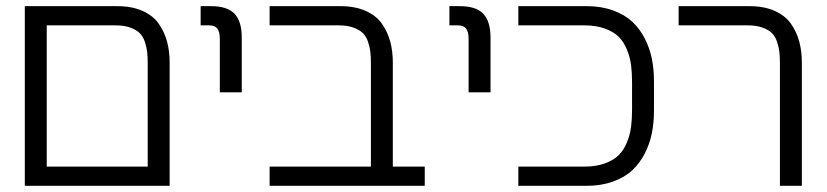

<svg xmlns="http://www.w3.org/2000/svg" viewBox="-20 -600 2669 620"><path d="M60.1 -580.1H358.9Q405.8 -580.1 439.9 -564.9Q474.1 -549.8 492.7 -523.2Q511.2 -496.6 519.5 -465.6Q527.8 -434.6 527.8 -397.9V0H60.1ZM130.9 -518.1V-62H457V-394Q457 -416.5 455.3 -431.9Q453.6 -447.3 447.8 -464.8Q441.9 -482.4 430.9 -493.2Q419.9 -503.9 400.4 -511Q380.9 -518.1 353 -518.1Z M760.7 -478V-301.8H689.9V-474.1Q689.9 -497.1 681.9 -507.6Q673.8 -518.1 655.8 -518.1H627.9V-580.1H662.1Q713.9 -580.1 737.3 -555.7Q760.7 -531.2 760.7 -478Z M1351.6 -62V0H850.6V-62H1177.7V-394Q1177.7 -416.5 1176 -431.9Q1174.3 -447.3 1168.5 -464.8Q1162.6 -482.4 1151.6 -493.2Q1140.6 -503.9 1121.1 -511Q1101.6 -518.1 1073.7 -518.1H850.6V-580.1H1079.6Q1126.5 -580.1 1160.6 -564.9Q1194.8 -549.8 1213.4 -523.2Q1231.9 -496.6 1240.2 -465.6Q1248.5 -434.6 1248.5 -397.9V-62Z M1564 -478V-301.8H1493.2V-474.1Q1493.2 -497.1 1485.1 -507.6Q1477.1 -518.1 1459 -518.1H1431.2V-580.1H1465.3Q1517.1 -580.1 1540.5 -555.7Q1564 -531.2 1564 -478Z M2091.8 -337.9V-242.2Q2091.8 -204.1 2085 -169.9Q2078.1 -135.7 2062 -104.2Q2045.9 -72.8 2021.5 -50Q1997.1 -27.3 1959.5 -13.7Q1921.9 0 1875 0H1653.8V-62H1866.7Q1904.8 -62 1933.1 -72.3Q1961.4 -82.5 1978 -99.1Q1994.6 -115.7 2004.6 -140.6Q2014.6 -165.5 2017.8 -190.2Q2021 -214.8 2021 -246.1V-334Q2021 -365.2 2017.8 -389.9Q2014.6 -414.6 2004.6 -439.5Q1994.6 -464.4 1978 -481Q1961.4 -497.6 1933.1 -507.8Q1904.8 -518.1 1866.7 -518.1H1653.8V-580.1H1875Q1921.9 -580.1 1959.5 -566.4Q1997.1 -552.7 2021.5 -530Q2045.9 -507.3 2062 -475.8Q2078.1 -444.3 2085 -410.2Q2091.8 -376 2091.8 -337.9Z M2569.3 -397.9V0H2498.5V-394Q2498.5 -416.5 2496.8 -431.9Q2495.1 -447.3 2489.3 -464.8Q2483.4 -482.4 2472.4 -493.2Q2461.4 -503.9 2441.9 -511Q2422.4 -518.1 2394.5 -518.1H2171.4V-580.1H2400.4Q2447.3 -580.1 2481.4 -564.9Q2515.6 -549.8 2534.2 -523.2Q2552.7 -496.6 2561 -465.6Q2569.3 -434.6 2569.3 -397.9Z"/></svg>

Font: LT Superior
Style: Regular
Weight: 400
Designer: Daniel Lyons
Foundry: LyonsType
Version: Version 1.000